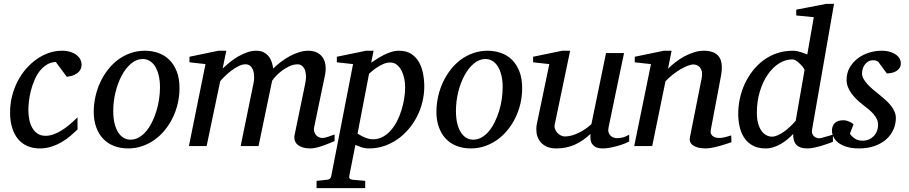

<svg xmlns="http://www.w3.org/2000/svg" viewBox="-20 -757 4709 995"><path d="M402.8 -423.8Q402.8 -414.1 399.9 -403.8Q397 -393.6 388.4 -384.8Q379.9 -376 365 -368.9Q350.1 -361.8 326.2 -358.9L269 -436Q242.2 -434.6 221.2 -421.1Q200.2 -407.7 184.3 -386.7Q168.5 -365.7 157.5 -339.1Q146.5 -312.5 139.6 -285.2Q132.8 -257.8 129.9 -231.9Q127 -206.1 127 -186Q127 -161.6 131.6 -137.9Q136.2 -114.3 146.7 -95.5Q157.2 -76.7 174.1 -64.9Q190.9 -53.2 215.8 -53.2Q235.8 -53.2 256.3 -60.3Q276.9 -67.4 297.6 -80.1Q318.4 -92.8 339.4 -110.4Q360.4 -127.9 381.8 -148.9V-85.9Q366.2 -70.8 346.2 -53.7Q326.2 -36.6 301.8 -22Q277.3 -7.3 248.3 2.4Q219.2 12.2 186 12.2Q150.4 12.2 121.8 -0.2Q93.3 -12.7 73.5 -36.4Q53.7 -60.1 43 -94.7Q32.2 -129.4 32.2 -173.8Q32.2 -218.8 42.7 -259.8Q53.2 -300.8 71.8 -336.4Q90.3 -372.1 115.7 -401.1Q141.1 -430.2 170.9 -450.9Q200.7 -471.7 233.6 -482.9Q266.6 -494.1 300.8 -494.1Q327.6 -494.1 347.2 -487.3Q366.7 -480.5 378.9 -470.2Q391.1 -460 397 -447.5Q402.8 -435.1 402.8 -423.8Z M809.1 -304.2Q809.1 -339.8 802.2 -367.2Q795.4 -394.5 783.7 -413.1Q772 -431.6 755.6 -441.4Q739.3 -451.2 720.2 -451.2Q687.5 -451.2 659.4 -427.5Q631.3 -403.8 610.8 -365.5Q590.3 -327.1 578.6 -279.1Q566.9 -231 566.9 -182.1Q566.9 -145 573.7 -117.2Q580.6 -89.4 592.8 -70.6Q605 -51.8 621.1 -42.5Q637.2 -33.2 656.2 -33.2Q679.7 -33.2 700.4 -45.2Q721.2 -57.1 738 -77.4Q754.9 -97.7 768.1 -124.5Q781.2 -151.4 790.5 -181.4Q799.8 -211.4 804.4 -243.2Q809.1 -274.9 809.1 -304.2ZM910.2 -299.8Q910.2 -259.3 901.1 -220.5Q892.1 -181.6 875.2 -147Q858.4 -112.3 834.7 -83.3Q811 -54.2 781.5 -33Q752 -11.7 717.3 0.2Q682.6 12.2 644 12.2Q603 12.2 569.8 -1Q536.6 -14.2 513.7 -38.8Q490.7 -63.5 478.3 -98.4Q465.8 -133.3 465.8 -176.8Q465.8 -217.3 474.6 -256.6Q483.4 -295.9 499.8 -331.1Q516.1 -366.2 539.6 -396.2Q563 -426.3 592.5 -448Q622.1 -469.7 657 -481.9Q691.9 -494.1 731 -494.1Q767.1 -494.1 799.6 -482.9Q832 -471.7 856.7 -447.8Q881.3 -423.8 895.8 -387.2Q910.2 -350.6 910.2 -299.8Z M1713.9 -25.9Q1701.2 -20.5 1685.3 -13.9Q1669.4 -7.3 1652.6 -1.5Q1635.7 4.4 1619.1 8.3Q1602.5 12.2 1587.9 12.2Q1567.4 12.2 1551 7.6Q1534.7 2.9 1523.7 -5.9Q1512.7 -14.6 1508.1 -27.8Q1503.4 -41 1506.8 -58.1L1562 -325.2Q1566.9 -350.1 1565.4 -368.7Q1564 -387.2 1557.9 -399.4Q1551.8 -411.6 1542.7 -417.7Q1533.7 -423.8 1523.9 -423.8Q1501 -423.8 1479.2 -413.6Q1457.5 -403.3 1439.5 -389.4Q1421.4 -375.5 1408.2 -361.1Q1395 -346.7 1390.1 -337.9L1319.8 0H1227.1L1293.9 -326.2Q1297.4 -342.3 1297.1 -359.6Q1296.9 -377 1292.2 -391.1Q1287.6 -405.3 1277.8 -414.6Q1268.1 -423.8 1252 -423.8Q1234.4 -423.8 1214.6 -413.6Q1194.8 -403.3 1176.5 -389.2Q1158.2 -375 1143.3 -360.1Q1128.4 -345.2 1121.1 -335.9L1050.8 0H959L1044.9 -424.8L961.9 -434.1V-462.9L1111.8 -494.1H1152.8L1133.8 -401.9Q1152.3 -419.4 1173.3 -436.3Q1194.3 -453.1 1216.8 -465.8Q1239.3 -478.5 1262.2 -486.3Q1285.2 -494.1 1307.1 -494.1Q1332 -494.1 1348.4 -484.9Q1364.7 -475.6 1374.8 -461.7Q1384.8 -447.8 1389.4 -431.6Q1394 -415.5 1396 -401.9Q1414.1 -419.9 1436 -436.5Q1458 -453.1 1481.9 -466.1Q1505.9 -479 1530.5 -486.6Q1555.2 -494.1 1578.1 -494.1Q1603 -494.1 1621.8 -485.1Q1640.6 -476.1 1652.1 -459.5Q1663.6 -442.9 1666.7 -419.4Q1669.9 -396 1664.1 -367.2L1607.9 -97.2Q1605.5 -85 1608.4 -75Q1611.3 -64.9 1617.4 -57.6Q1623.5 -50.3 1632.3 -46.1Q1641.1 -42 1650.9 -42Q1663.1 -42 1679.2 -47.9Q1695.3 -53.7 1713.9 -60.1Z M2079.6 -305.2Q2079.6 -327.1 2075 -349.9Q2070.3 -372.6 2060.8 -391.1Q2051.3 -409.7 2036.6 -421.4Q2022 -433.1 2002 -433.1Q1983.9 -433.1 1965.8 -425Q1947.8 -417 1932.9 -407Q1918 -397 1907.2 -387.5Q1896.5 -377.9 1892.6 -375L1833 -64.9Q1837.4 -62.5 1845.5 -57.4Q1853.5 -52.2 1864.3 -47.4Q1875 -42.5 1887.2 -38.8Q1899.4 -35.2 1912.6 -35.2Q1939.9 -35.2 1962.9 -47.4Q1985.8 -59.6 2004.4 -80.3Q2022.9 -101.1 2037.1 -128.4Q2051.3 -155.8 2060.5 -185.8Q2069.8 -215.8 2074.7 -246.6Q2079.6 -277.3 2079.6 -305.2ZM2178.7 -309.1Q2178.7 -268.1 2168.9 -228.3Q2159.2 -188.5 2140.9 -152.8Q2122.6 -117.2 2096.7 -86.9Q2070.8 -56.6 2039.1 -34.7Q2007.3 -12.7 1970.2 -0.2Q1933.1 12.2 1892.6 12.2Q1870.1 12.2 1852.1 5.9Q1834 -0.5 1821.8 -5.9L1790 154.8Q1788.1 163.1 1792.2 168.2Q1796.4 173.3 1809.6 174.8L1872.6 180.2V217.8H1620.6V180.2L1672.9 174.8Q1693.8 173.3 1696.8 154.8L1809.6 -424.8L1725.6 -434.1V-462.9L1877 -494.1H1916L1903.8 -432.1Q1916.5 -440.4 1932.9 -451.2Q1949.2 -461.9 1967.8 -471.4Q1986.3 -481 2006.6 -487.5Q2026.9 -494.1 2047.9 -494.1Q2085.9 -494.1 2111.1 -477.8Q2136.2 -461.4 2151.1 -435.1Q2166 -408.7 2172.4 -375.5Q2178.7 -342.3 2178.7 -309.1Z M2585 -304.2Q2585 -339.8 2578.1 -367.2Q2571.3 -394.5 2559.6 -413.1Q2547.9 -431.6 2531.5 -441.4Q2515.1 -451.2 2496.1 -451.2Q2463.4 -451.2 2435.3 -427.5Q2407.2 -403.8 2386.7 -365.5Q2366.2 -327.1 2354.5 -279.1Q2342.8 -231 2342.8 -182.1Q2342.8 -145 2349.6 -117.2Q2356.4 -89.4 2368.7 -70.6Q2380.9 -51.8 2397 -42.5Q2413.1 -33.2 2432.1 -33.2Q2455.6 -33.2 2476.3 -45.2Q2497.1 -57.1 2513.9 -77.4Q2530.8 -97.7 2543.9 -124.5Q2557.1 -151.4 2566.4 -181.4Q2575.7 -211.4 2580.3 -243.2Q2585 -274.9 2585 -304.2ZM2686 -299.8Q2686 -259.3 2677 -220.5Q2668 -181.6 2651.1 -147Q2634.3 -112.3 2610.6 -83.3Q2586.9 -54.2 2557.4 -33Q2527.8 -11.7 2493.2 0.2Q2458.5 12.2 2419.9 12.2Q2378.9 12.2 2345.7 -1Q2312.5 -14.2 2289.6 -38.8Q2266.6 -63.5 2254.2 -98.4Q2241.7 -133.3 2241.7 -176.8Q2241.7 -217.3 2250.5 -256.6Q2259.3 -295.9 2275.6 -331.1Q2292 -366.2 2315.4 -396.2Q2338.9 -426.3 2368.4 -448Q2397.9 -469.7 2432.9 -481.9Q2467.8 -494.1 2506.8 -494.1Q2543 -494.1 2575.4 -482.9Q2607.9 -471.7 2632.6 -447.8Q2657.2 -423.8 2671.6 -387.2Q2686 -350.6 2686 -299.8Z M3240.7 -23.9Q3231.4 -18.6 3215.1 -12.2Q3198.7 -5.9 3179.7 -0.5Q3160.6 4.9 3140.9 8.5Q3121.1 12.2 3105 12.2Q3076.7 12.2 3063 2.7Q3049.3 -6.8 3044.2 -19.3Q3039.1 -31.7 3039.6 -44.4Q3040 -57.1 3040 -63Q3000.5 -25.4 2957.3 -6.6Q2914.1 12.2 2863.8 12.2Q2829.1 12.2 2807.1 0Q2785.2 -12.2 2773.9 -30.8Q2762.7 -49.3 2760.3 -71.3Q2757.8 -93.3 2761.7 -112.8L2826.7 -424.8L2742.7 -434.1V-462.9L2893.6 -494.1H2934.6L2855 -112.8Q2852.1 -100.1 2856.2 -88.6Q2860.4 -77.1 2868.4 -68.6Q2876.5 -60.1 2886.7 -54.9Q2897 -49.8 2906.7 -49.8Q2924.8 -49.8 2943.1 -54.9Q2961.4 -60.1 2979.5 -68.8Q2997.6 -77.6 3014.2 -89.1Q3030.8 -100.6 3044.9 -113.8L3120.6 -481.9H3213.9L3133.8 -97.2Q3130.4 -81.5 3133.8 -71Q3137.2 -60.5 3144.3 -53.7Q3151.4 -46.9 3160.4 -43.9Q3169.4 -41 3177.7 -41Q3187.5 -41 3203.6 -43.9Q3219.7 -46.9 3240.7 -59.1Z M3770.5 -20Q3764.2 -17.6 3748.3 -12.5Q3732.4 -7.3 3712.9 -1.7Q3693.4 3.9 3672.9 8.1Q3652.3 12.2 3636.7 12.2Q3627.9 12.2 3612.5 10.5Q3597.2 8.8 3583 2.7Q3568.8 -3.4 3560.1 -15.1Q3551.3 -26.9 3555.7 -46.9L3616.7 -354Q3620.1 -374 3616.9 -387.2Q3613.8 -400.4 3606.7 -408.4Q3599.6 -416.5 3590.3 -419.7Q3581.1 -422.9 3572.8 -422.9Q3560.5 -422.9 3542.7 -415.8Q3524.9 -408.7 3505.1 -397Q3485.4 -385.3 3465.3 -369.4Q3445.3 -353.5 3428.7 -335.9L3359.9 0H3266.6L3353.5 -424.8L3269.5 -434.1V-462.9L3420.4 -494.1H3460.4L3441.9 -400.9Q3458.5 -417.5 3480 -434.3Q3501.5 -451.2 3525.9 -464.4Q3550.3 -477.5 3576.4 -485.8Q3602.5 -494.1 3627.4 -494.1Q3682.1 -494.1 3705.3 -463.9Q3728.5 -433.6 3716.8 -366.2L3663.6 -84Q3661.1 -69.8 3665.8 -61.5Q3670.4 -53.2 3678 -48.8Q3685.5 -44.4 3693.8 -43.2Q3702.1 -42 3706.5 -42Q3720.2 -42 3736.3 -45.9Q3752.4 -49.8 3769.5 -55.2Z M4188.5 -85.9Q4186 -71.8 4189.9 -63Q4193.8 -54.2 4200.4 -49.1Q4207 -43.9 4214.1 -42Q4221.2 -40 4224.6 -40Q4228 -40 4238.5 -42.7Q4249 -45.4 4260.7 -48.8Q4272.5 -52.2 4282.7 -55.2L4296.4 -59.1V-22Q4290.5 -19.5 4274.9 -13.9Q4259.3 -8.3 4240.2 -2.4Q4221.2 3.4 4200.9 7.8Q4180.7 12.2 4165.5 12.2Q4142.6 12.2 4127.9 6.6Q4113.3 1 4105 -9Q4096.7 -19 4093.5 -32.7Q4090.3 -46.4 4090.3 -63Q4077.1 -48.8 4061.3 -35.4Q4045.4 -22 4027.3 -11.5Q4009.3 -1 3989.3 5.6Q3969.2 12.2 3948.2 12.2Q3906.2 12.2 3878.7 -3.9Q3851.1 -20 3835 -45.9Q3818.8 -71.8 3812.3 -103.5Q3805.7 -135.3 3805.7 -167Q3805.7 -206.5 3814.2 -246.3Q3822.8 -286.1 3839.6 -322.5Q3856.4 -358.9 3880.9 -390.1Q3905.3 -421.4 3936.5 -444.6Q3967.8 -467.8 4006.1 -481Q4044.4 -494.1 4088.4 -494.1Q4099.6 -494.1 4110.4 -491.9Q4121.1 -489.7 4130.9 -486.8Q4140.6 -483.9 4148.9 -480.5Q4157.2 -477.1 4163.6 -475.1L4197.3 -668L4106.4 -676.8V-707L4261.2 -736.8H4302.2ZM4149.4 -394Q4149.9 -396 4143.8 -405Q4137.7 -414.1 4128.2 -423.8Q4118.7 -433.6 4107.4 -441.4Q4096.2 -449.2 4086.4 -449.2Q4049.8 -449.2 4016.6 -428Q3983.4 -406.7 3958 -369.6Q3932.6 -332.5 3917.5 -282Q3902.3 -231.4 3902.3 -172.9Q3902.3 -140.6 3908.9 -117.2Q3915.5 -93.8 3926.5 -78.6Q3937.5 -63.5 3951.7 -56.2Q3965.8 -48.8 3980.5 -48.8Q3994.1 -48.8 4010 -55.7Q4025.9 -62.5 4042 -74Q4058.1 -85.4 4074 -100.3Q4089.8 -115.2 4103.5 -130.9Z M4648.4 -431.2Q4648.4 -413.6 4640.6 -403.1Q4632.8 -392.6 4621.6 -386.7Q4610.4 -380.9 4597.9 -378.7Q4585.4 -376.5 4576.2 -376L4531.2 -437Q4528.3 -439.5 4522 -442.1Q4515.6 -444.8 4506.3 -444.8Q4489.7 -444.8 4478.5 -437.7Q4467.3 -430.7 4460.2 -420.2Q4453.1 -409.7 4450.2 -397.7Q4447.3 -385.7 4447.3 -376Q4447.3 -362.3 4455.1 -348.4Q4462.9 -334.5 4475.6 -320.6Q4488.3 -306.6 4504.2 -293.2Q4520 -279.8 4536.1 -267.1Q4552.7 -253.9 4568.1 -240Q4583.5 -226.1 4595.7 -211.2Q4607.9 -196.3 4615.2 -179.7Q4622.6 -163.1 4622.6 -145Q4622.6 -114.3 4610.1 -85.9Q4597.7 -57.6 4573.5 -35.6Q4549.3 -13.7 4513.4 -0.7Q4477.5 12.2 4431.2 12.2Q4395 12.2 4368.7 4.2Q4342.3 -3.9 4325.2 -16.8Q4308.1 -29.8 4299.8 -46.4Q4291.5 -63 4291.5 -80.1Q4291.5 -104 4305.9 -118.9Q4320.3 -133.8 4351.1 -133.8Q4360.4 -133.8 4368.7 -131.3Q4377 -128.9 4383.8 -125.7Q4390.6 -122.6 4395.8 -118.9Q4400.9 -115.2 4403.3 -112.8L4384.3 -64Q4395 -48.8 4410.9 -38.3Q4426.8 -27.8 4452.1 -27.8Q4467.3 -27.8 4481.4 -33.7Q4495.6 -39.6 4506.6 -50.3Q4517.6 -61 4523.9 -76.4Q4530.3 -91.8 4530.3 -110.8Q4530.3 -126 4524.2 -139.4Q4518.1 -152.8 4507.1 -165.5Q4496.1 -178.2 4481.2 -190.7Q4466.3 -203.1 4448.2 -216.8Q4432.6 -229 4418.2 -243.2Q4403.8 -257.3 4392.3 -273.2Q4380.9 -289.1 4374 -306.6Q4367.2 -324.2 4367.2 -342.8Q4367.2 -379.4 4383.8 -407.7Q4400.4 -436 4426.5 -455.3Q4452.6 -474.6 4484.6 -484.4Q4516.6 -494.1 4547.4 -494.1Q4575.7 -494.1 4595 -487.5Q4614.3 -481 4626.2 -471.4Q4638.2 -461.9 4643.3 -450.9Q4648.4 -439.9 4648.4 -431.2Z"/></svg>

Font: Charis SIL Cyr
Style: Italic
Weight: 400
Italic angle: -11°
Foundry: SIL International
Version: Version 5.000